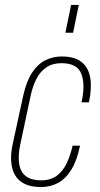

<svg xmlns="http://www.w3.org/2000/svg" viewBox="-20 -749 404 775"><path d="M145 6Q106 6 80 -6.5Q54 -19 40.5 -42.5Q27 -66 25 -98.5Q23 -131 32 -171L74 -364Q87 -422 110 -456.5Q133 -491 163.5 -506Q194 -521 229 -521Q282 -521 310 -498Q338 -475 344.5 -433.5Q351 -392 339 -336H309Q325 -407 308.5 -450.5Q292 -494 228 -494Q192 -494 167 -477Q142 -460 127 -430.5Q112 -401 104 -364L62 -167Q52 -120 57.5 -87Q63 -54 85 -37.5Q107 -21 146 -21Q184 -21 209 -39.5Q234 -58 249 -89.5Q264 -121 273 -161H303Q291 -102 268.5 -65Q246 -28 215 -11Q184 6 145 6ZM244 -617 267 -729H298L275 -617Z"/></svg>

Font: Hubot Sans Condensed ExtraLight
Style: Italic
Weight: 200
Width: 3
Italic angle: -12.0243°
Designer: Deni Anggara
Foundry: GitHub, Inc., Subsidiary of Microsoft Corporation
Version: Version 2.000